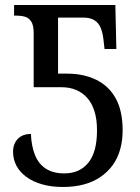

<svg xmlns="http://www.w3.org/2000/svg" viewBox="-20 -734 559 764"><path d="M230 10Q184 10 147.5 -0.5Q111 -11 85 -30Q59 -49 45.5 -74.5Q32 -100 32 -130Q32 -162 51 -181.5Q70 -201 103 -201Q105 -152 119.5 -116.5Q134 -81 163 -62.5Q192 -44 236 -44Q297 -44 331.5 -86.5Q366 -129 366 -215Q366 -259 356 -291Q346 -323 327.5 -344Q309 -365 283 -376Q257 -387 224 -387H114V-602Q114 -633 104.5 -648Q95 -663 79 -667.5Q63 -672 43 -672H36V-714H439L443 -539H396L391 -582Q388 -605 380.5 -623.5Q373 -642 356.5 -653Q340 -664 311 -664H211V-441H246Q313 -441 363 -416.5Q413 -392 440.5 -342.5Q468 -293 468 -215Q468 -174 458 -139Q448 -104 428.5 -77Q409 -50 380 -30Q351 -10 313.5 0Q276 10 230 10Z"/></svg>

Font: Noto Serif SemiCondensed
Style: Regular
Weight: 400
Width: 4
Designer: Monotype Design Team
Foundry: Monotype Imaging Inc.
Version: Version 2.013